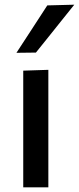

<svg xmlns="http://www.w3.org/2000/svg" viewBox="-20 -798 336 818"><path d="M79 0Q79 -54.5 79 -105.5Q79 -156.5 79 -218V-268Q79 -314 79 -352.5Q79 -391 79 -426Q79 -461 79 -497L186 -500.5Q186 -464 186 -428.5Q186 -393 186 -354Q186 -315 186 -268V-218Q186 -156.5 186 -105.5Q186 -54.5 186 0ZM50 -573Q83 -623.5 116 -674.2Q149 -725 181.5 -775L296.5 -778Q268.5 -743 241 -708.8Q213.5 -674.5 186.8 -641Q160 -607.5 133 -574Z"/></svg>

Font: Commissioner Thin Medium
Style: Regular
Weight: 500
Version: Version 1.000